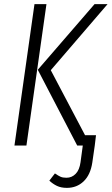

<svg xmlns="http://www.w3.org/2000/svg" viewBox="-20 -705 541 930"><path d="M147 -685H205L108 0H50ZM392 -50H445L439 0L427 83Q418 142 385 173.5Q352 205 304 205Q276 205 256 195.5Q236 186 219 170L246 135Q262 146 273 151Q284 156 302 156Q328 156 346.5 137Q365 118 370 81L381 0H354L163 -367L438 -685H501L226 -365Z"/></svg>

Font: Fira Sans Extra Condensed Light
Style: Italic
Weight: 300
Width: 3
Italic angle: -8°
Designer: Carrois Corporate & Edenspiekermann AG
Foundry: Carrois Corporate GbR & Edenspiekermann AG
Version: Version 4.203